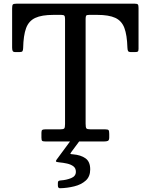

<svg xmlns="http://www.w3.org/2000/svg" viewBox="-20 -770 820 1045"><path d="M205.5 -21V-47.5Q205.5 -60 210.2 -63Q215 -66 226.5 -66H306.5Q325 -66 329.5 -70.8Q334 -75.5 334 -94.5V-667Q334 -680.5 330 -684.8Q326 -689 313 -689H270.5Q207 -689 171.8 -672.5Q136.5 -656 122 -616.8Q107.5 -577.5 106 -508Q105.5 -495.5 102 -491Q98.5 -486.5 85 -486.5H64.5Q51.5 -486.5 48.8 -493Q46 -499.5 46 -511.5V-723Q46 -740 49.5 -745Q53 -750 70 -750H713Q727 -750 730.5 -745.5Q734 -741 734 -726.5V-504Q734 -492 729.8 -489.2Q725.5 -486.5 713 -486.5H694.5Q680 -486.5 677 -492.2Q674 -498 673.5 -510.5Q671.5 -579 657 -617.8Q642.5 -656.5 607.5 -672.8Q572.5 -689 509.5 -689H465Q452 -689 449 -684.8Q446 -680.5 446 -667.5V-96.5Q446 -76.5 450.2 -71.2Q454.5 -66 473.5 -66H552.5Q567.5 -66 571 -61.5Q574.5 -57 574.5 -41.5V-22Q574.5 -6.5 567 -3.2Q559.5 0 545.5 0H229Q214 0 209.8 -3.2Q205.5 -6.5 205.5 -21ZM295 240V225.5Q295 217.5 299 215Q303 212.5 310.5 212Q341 210 367 199.5Q393 189 393 165Q393 145.5 379.5 135.2Q366 125 345 120.2Q324 115.5 301.5 113.5Q287 112 285 109Q283 106 288 99L364 -4Q367.5 -9 376 -9H404.5Q416 -9 415 -6.8Q414 -4.5 410 1L368.5 57Q362 66 363.2 67.5Q364.5 69 378 70Q420 73.5 445.5 91.8Q471 110 471 152Q471 191 446.5 213Q422 235 384.2 244.2Q346.5 253.5 307.5 254.5Q295 255 295 240Z"/></svg>

Font: Besley Medium
Style: Regular
Weight: 500
Designer: Owen Earl
Foundry: indestructible type*
Version: Version 2.001; ttfautohint (v1.8.3)